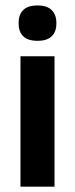

<svg xmlns="http://www.w3.org/2000/svg" viewBox="-20 -702 282 722"><path d="M185 0H57V-490.5H185ZM121 -548.5Q84.5 -548.5 67.2 -565.8Q50 -583 50 -613.5V-616Q50 -646.5 67.2 -664Q84.5 -681.5 121 -681.5Q157 -681.5 174.5 -664Q192 -646.5 192 -616V-613.5Q192 -582.5 174.5 -565.5Q157 -548.5 121 -548.5Z"/></svg>

Font: Anek Devanagari Medium SemiBold
Style: Regular
Weight: 600
Version: Version 1.003